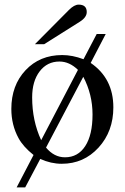

<svg xmlns="http://www.w3.org/2000/svg" viewBox="-20 -698 540 830"><path d="M131 -507 278 -655Q301 -678 320 -678Q355 -678 355 -646Q355 -623 325 -604L171 -507ZM437 -551 372 -426Q470 -359 470 -234Q470 -130 406 -60Q342 10 247 10Q200 10 154 -11L89 112H52L125 -28Q80 -64 60 -101Q29 -158 29 -227Q29 -329 90.5 -394.5Q152 -460 249 -460Q293 -460 341 -442L398 -551ZM158 -92 317 -396Q280 -432 237 -432Q184 -432 151.5 -389.5Q119 -347 119 -277Q119 -176 158 -92ZM340 -366 179 -60Q214 -18 261 -18Q317 -18 348.5 -66.5Q380 -115 380 -203Q380 -290 340 -366Z"/></svg>

Font: STIX
Style: Regular
Weight: 400
Designer: MicroPress Inc., with final additions and corrections provided by Coen Hoffman, Elsevier (retired)
Version: Version 1.1.1